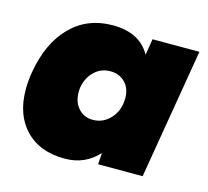

<svg xmlns="http://www.w3.org/2000/svg" viewBox="-82 -606 770 712"><g transform="rotate(15 303.0 -250.0)"><path d="M351 -44Q300 12 223 12Q126 12 71.5 -45Q17 -102 17 -200Q17 -233 23 -267Q43 -383 107 -447.5Q171 -512 268 -512Q372 -512 413 -438L423 -500H603L519 0H348ZM209 -240Q209 -202 230.5 -178Q252 -154 286 -154Q326 -154 354 -185Q382 -216 382 -263Q382 -300 360 -322.5Q338 -345 303 -345Q268 -345 242.5 -321Q217 -297 210 -257Q209 -251 209 -240Z"/></g></svg>

Font: Oak Sans Black
Style: Italic
Weight: 900
Italic angle: -9.5°
Foundry: Erik Kennedy, Walven
Version: Version 1.000